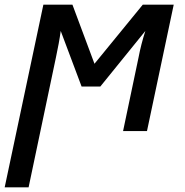

<svg xmlns="http://www.w3.org/2000/svg" viewBox="-45 -559 788 819"><path d="M-25 240H77L194 -316C202 -353 210 -396 214 -427L303 -190H383L575 -427C563 -390 553 -351 546 -314L480 0H582L696 -539H564L358 -287L264 -539H140Z"/></svg>

Font: Noto Sans Medium
Style: Italic
Weight: 500
Italic angle: -12°
Designer: Monotype Design Team
Foundry: Monotype Imaging Inc.
Version: Version 2.013